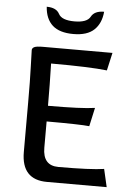

<svg xmlns="http://www.w3.org/2000/svg" viewBox="-58 -888 625 931"><g transform="rotate(5 255.0 -423.0)"><path d="M497.1 0H206.5Q82 0 82 -134.8V-375.5Q82 -486.8 79.6 -548.3Q77.1 -609.9 77.1 -630.4Q77.1 -640.1 87.9 -645.5Q98.6 -650.9 130.4 -650.9H468.3L448.7 -564Q364.3 -573.7 176.3 -573.7Q179.2 -470.7 179.2 -368.2Q344.2 -368.2 407.2 -377.9L387.2 -287.1Q344.2 -292 179.2 -292V-164.1Q179.2 -77.1 255.4 -77.1Q413.6 -77.1 477.1 -86.9ZM271 -725.6Q203.6 -725.6 169.4 -756.3Q135.3 -787.1 131.3 -846.2Q178.2 -846.2 193.6 -816.7Q209 -787.1 271 -787.1Q332.5 -787.1 348.1 -816.7Q363.8 -846.2 410.6 -846.2Q405.8 -789.6 372.1 -757.6Q338.4 -725.6 271 -725.6Z"/></g></svg>

Font: Bainsley
Style: Regular
Weight: 400
Designer: Paul James MIller
Foundry: High-Logic / Made with FontCreator
Version: Version 1.411;March 28, 2021;FontCreator 13.0.0.2683 64-bit